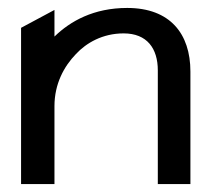

<svg xmlns="http://www.w3.org/2000/svg" viewBox="-20 -463 533 483"><path d="M33 0H117V-196C117 -252 141 -296 171 -327C197 -355 238 -379 291 -379C350 -379 377 -341 377 -286V0H459V-283C459 -378 408 -443 300 -443C216 -443 157 -410 117 -371V-438L33 -393Z"/></svg>

Font: Charger Sport
Style: DfBdExt
Weight: 400
Designer: Jasper
Foundry: Cannot Into Space Fonts
Version: Version 1.1